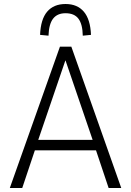

<svg xmlns="http://www.w3.org/2000/svg" viewBox="-20 -938 654 958"><path d="M29 0 279 -705H336L585 0H522L454 -203L482 -188H131L159 -203L91 0ZM306 -636 167 -229 152 -240H461L446 -229L307 -636ZM222 -760 180 -764Q183 -842 215.5 -880Q248 -918 307 -918Q366 -918 398.5 -879.5Q431 -841 434 -764L393 -760Q392 -817 371.5 -844.5Q351 -872 307 -872Q266 -872 245 -845Q224 -818 222 -760Z"/></svg>

Font: Nunito Sans 10pt Condensed Light
Style: Regular
Weight: 300
Width: 3
Designer: Vernon Adams
Foundry: Vernon Adams
Version: Version 3.101;gftools[0.9.27]